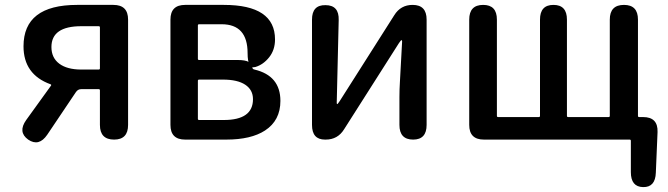

<svg xmlns="http://www.w3.org/2000/svg" viewBox="-20 -570 2726 784"><path d="M95 0Q52 -31 87 -80L188 -220Q191 -224 186 -226Q76 -266 76 -381Q76 -550 295 -550H443Q503 -550 503 -490V-60Q503 0 446 0Q388 0 388 -60V-201Q388 -206 383 -206H312Q298 -206 290 -194L173 -20Q139 30 95 0ZM312 -286H383Q388 -286 388 -291V-458Q388 -463 383 -463H312Q190 -463 190 -378Q190 -334 222 -310Q254 -286 312 -286Z M736 0Q676 0 676 -60V-490Q676 -550 736 -550H894Q1103 -550 1103 -409Q1103 -366 1079 -336Q1055 -306 1023 -296.5Q991 -287 991 -353Q991 -471 885 -471H793Q788 -471 788 -466V-330Q788 -325 793 -325H951Q1011 -325 1011 -293Q1011 -288 1019 -286Q1125 -261 1125 -158Q1125 -78 1062 -37Q1005 0 904 0ZM788 -85Q788 -80 793 -80H894Q1013 -80 1013 -165Q1013 -203 981.5 -224Q950 -245 890 -245H793Q788 -245 788 -240Z M1307 0Q1254 0 1254 -60V-490Q1254 -550 1309 -549Q1365 -549 1363 -488L1355 -150Q1355 -145 1357 -145Q1359 -145 1367 -157L1590 -508Q1616 -550 1665 -550Q1722 -550 1722 -490V-60Q1722 0 1667 0Q1611 0 1611 -60V-174Q1611 -205 1613 -236L1622 -401Q1622 -406 1619.5 -406Q1617 -406 1609 -394L1385 -42Q1359 0 1310 0Z M2606 194Q2556 193 2556 133V5Q2556 0 2551 0H1956Q1896 0 1896 -60V-490Q1896 -550 1953 -550Q2009 -550 2009 -490V-97Q2009 -92 2014 -92H2180Q2185 -92 2185 -97V-490Q2185 -550 2240 -550Q2295 -550 2295 -490V-97Q2295 -92 2300 -92H2465Q2470 -92 2470 -97V-490Q2470 -550 2528 -550Q2585 -550 2585 -490V-97Q2585 -92 2590 -92H2606Q2667 -92 2665 -31L2658 135Q2656 195 2606 194Z"/></svg>

Font: Resource Han Rounded TW Medium
Style: Regular
Weight: 500
Designer: Cyano Hao (round all glyphs); Ryoko NISHIZUKA 西塚涼子 (kana, bopomofo & ideographs); Paul D. Hunt (Latin, Greek & Cyrillic)
Foundry: Cyano Hao
Version: 0.990